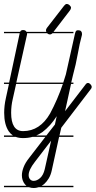

<svg xmlns="http://www.w3.org/2000/svg" viewBox="-20 -702 481 965"><path d="M349 -535H244Q238 -529 231 -529Q223 -529 217 -535H116V-534V-529L62 -287H298Q305 -307 311 -328L356 -529Q358 -539 361 -544.5Q364 -550 373 -550Q383 -550 387.5 -545Q392 -540 392 -533V-527Q380 -483 371 -431.5Q362 -380 346 -321L338 -287H349V-280H337L307 -143L409 -276Q415 -285 422 -285Q429 -285 435 -278Q441 -271 441 -266Q441 -259 437 -255L288 -60L279 -21H349V-14H277L240 155Q235 178 225 194.5Q215 211 203 222Q196 228 189 232H349V239H174Q161 243 150 243Q137 243 126 239H0V232H113Q109 228 105 224Q90 205 90 179Q90 161 98.5 138.5Q107 116 127 91L208 -14H143Q121 -8 96 -8Q75 -8 59 -14H0V-21H45Q33 -29 24 -42Q1 -76 1 -135Q1 -152 3 -170.5Q5 -189 10 -211L25 -280H0V-287H26L79 -535H0V-542H81Q85 -551 96 -551Q106 -551 111 -545Q112 -544 113 -542H213Q211 -546 211 -550Q211 -555 216 -562L302 -673Q305 -677 308.5 -679.5Q312 -682 315 -682Q323 -682 330 -675.5Q337 -669 337 -663Q337 -657 331 -649L249 -542H349ZM36 -135Q36 -43 96 -43Q181 -43 232 -132Q269 -201 296 -280H61L44 -204Q36 -170 36 -135ZM237 5 155 112Q124 152 124 178Q124 191 131 199Q138 207 149 207Q166 207 182 192.5Q198 178 205 148ZM256 -76 265 -118Q234 -69 193 -38Q178 -28 162 -21H213Z"/></svg>

Font: Gruenewald VA 1. Klasse
Style: Regular
Weight: 400
Designer: Peter Wiegel
Foundry: Peter Wiegel, nach dem Schriftentwurf von Dr. H. Gr¸newald
Version: Version 0.007